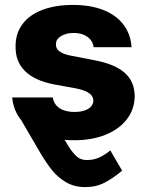

<svg xmlns="http://www.w3.org/2000/svg" viewBox="-20 -557 596 776"><path d="M278.3 -423.8Q247.1 -423.8 226.3 -410.9Q205.6 -397.9 206.1 -377.9Q204.6 -343.8 266.6 -332L367.2 -312.5Q446.3 -296.9 485.1 -261.7Q523.9 -226.6 524.4 -168.9Q523.9 -115.7 492.9 -75.2Q461.9 -34.7 406.7 -12.5Q351.6 9.8 280.3 9.8Q260.3 9.8 241.2 8.3Q261.2 43 275.6 60.3Q290 77.6 302.5 83.7Q314.9 89.8 331.1 89.8Q359.4 89.8 382.1 79.1Q404.8 68.4 425.8 50.8L473.6 132.8Q437.5 163.1 402.8 181.2Q368.2 199.2 324.2 199.2Q280.8 199.2 247.3 179.7Q213.9 160.2 190.4 130.9Q167 101.6 142.6 60.5L66.4 -70.3Q34.2 -109.9 29.3 -163.1H193.4Q197.8 -134.8 220.9 -119.6Q244.1 -104.5 281.2 -104.5Q315.4 -104.5 336.2 -116.9Q356.9 -129.4 357.4 -151.4Q356.4 -168.9 340.3 -180.4Q324.2 -191.9 290 -199.2L199.2 -215.8Q121.1 -230.5 81.5 -269.3Q42 -308.1 43 -369.1Q42.5 -421.4 70.6 -459.2Q98.6 -497.1 151.4 -517.1Q204.1 -537.1 275.4 -537.1Q346.2 -537.1 398.2 -516.4Q450.2 -495.6 479.2 -457.3Q508.3 -418.9 511.7 -366.2H358.4Q355 -392.6 333.3 -408.2Q311.5 -423.8 278.3 -423.8Z"/></svg>

Font: Pretendard JP ExtraBold
Style: Regular
Weight: 800
Designer: Base glyphs from Inter by Rasmus Andersson; Hangeul glyphs from Noto Sans CJK(Source Han Sans) by Jang Soo-young and Kan
Foundry: Kil Hyung-jin
Version: Version 1.309